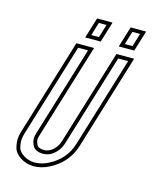

<svg xmlns="http://www.w3.org/2000/svg" viewBox="-121 -904 820 995"><g transform="rotate(15 288.5 -406.5)"><path d="M358.6 -157 514.5 -667H419.5L263.6 -157C253.9 -125.3 225.3 -89 184.8 -89C164.1 -89 151.1 -95 145.8 -107C136 -129.1 137.1 -135.8 143.6 -157L299.5 -667H204.5L48.6 -157C38.5 -124.1 35.4 -101.7 44.3 -64.5C53.8 -25 103.5 6 154.7 6C182.1 6 209.5 -1 237.2 -15C294.4 -44 338.4 -91 358.6 -157ZM421 -708H504L538 -819H455ZM241 -708H324L358 -819H275ZM339.4 -162.8C321 -102.4 281.2 -59.7 228.1 -32.8C202.9 -20 178.6 -14 154.7 -14C109.8 -14 70.2 -42.3 63.7 -69.2C55.6 -103.2 58.1 -119.6 67.7 -151.2L219.3 -647H272.5L124.4 -162.8C117.7 -140.9 116.5 -123.6 127.5 -98.9C137.5 -76.4 161.1 -69 184.8 -69C238.3 -69 271.6 -114.9 282.7 -151.2L434.3 -647H487.5ZM448.1 -728 469.8 -799H510.9L489.2 -728ZM268.1 -728 289.8 -799H330.9L309.2 -728Z"/></g></svg>

Font: Din Kursivschrift
Style: EngGhost
Weight: 400
Version: Version 1.089